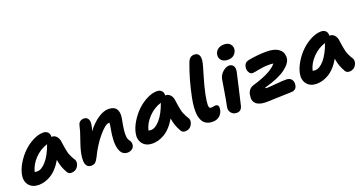

<svg xmlns="http://www.w3.org/2000/svg" viewBox="-38 -1440 4039 2131"><g transform="rotate(-20 1981.5 -374.5)"><path d="M152.8 9.8Q76.2 9.8 37.6 -40.3Q-1 -90.3 14.2 -163.1Q26.9 -225.6 66.4 -290.5Q106 -355.5 158.2 -405.8Q210.4 -456.1 273.4 -488Q336.4 -520 393.1 -520Q427.7 -520 447.8 -499.3Q467.8 -478.5 464.8 -442.9L469.2 -443.8Q502 -443.8 523.4 -419.9Q544.9 -396 549.8 -362.8Q551.3 -352.1 556.4 -317.9Q561.5 -283.7 563.5 -273.2Q565.4 -262.7 571 -236.3Q576.7 -210 582.8 -195.6Q588.9 -181.2 598.9 -160.4Q608.9 -139.6 622.1 -120.1Q630.4 -108.9 631.8 -92.3Q633.3 -75.7 627.7 -58.8Q622.1 -42 611.1 -27.1Q600.1 -12.2 581.5 -2.7Q563 6.8 541 6.8Q504.9 6.8 491.2 -20Q468.8 -59.1 455.3 -96.2Q441.9 -133.3 434.1 -183.1Q403.3 -129.9 367.2 -91.1Q331.1 -52.2 294.2 -31Q257.3 -9.8 222.7 0Q188 9.8 152.8 9.8ZM187 -137.2Q238.8 -137.2 294.2 -201.4Q349.6 -265.6 392.1 -383.8Q306.6 -358.4 241 -289.6Q175.3 -220.7 157.2 -140.1Q170.4 -137.2 187 -137.2Z M1200.7 9.8Q1131.8 9.8 1108.9 -72.8Q1085.9 -155.3 1115.7 -308.1Q1125 -354.5 1124 -371.1H1115.7Q1075.2 -371.1 997.3 -279.3Q919.4 -187.5 857.9 -60.1Q837.9 -20 819.6 -5.6Q801.3 8.8 772 8.8Q740.7 8.8 723.6 -12Q706.5 -32.7 704.6 -68.1Q702.6 -103.5 710.9 -150.9Q724.6 -220.7 756.8 -308.8Q789.1 -397 799.8 -451.2Q811.5 -512.2 874 -512.2Q903.8 -512.2 920.4 -486.1Q937 -460 927.7 -415Q924.3 -383.3 909.7 -347.2Q974.1 -430.2 1040.5 -474.1Q1106.9 -518.1 1162.6 -518.1Q1230.5 -518.1 1256.8 -477.3Q1283.2 -436.5 1268.6 -363.8Q1253.4 -287.6 1248 -240.2Q1242.7 -192.9 1246.3 -160.9Q1250 -128.9 1264.6 -111.8Q1288.1 -82 1280.8 -46.9Q1275.4 -21.5 1253.7 -5.9Q1231.9 9.8 1200.7 9.8Z M1496.6 9.8Q1419.9 9.8 1381.3 -40.3Q1342.8 -90.3 1357.9 -163.1Q1370.6 -225.6 1410.2 -290.5Q1449.7 -355.5 1502 -405.8Q1554.2 -456.1 1617.2 -488Q1680.2 -520 1736.8 -520Q1771.5 -520 1791.5 -499.3Q1811.5 -478.5 1808.6 -442.9L1813 -443.8Q1845.7 -443.8 1867.2 -419.9Q1888.7 -396 1893.6 -362.8Q1895 -352.1 1900.1 -317.9Q1905.3 -283.7 1907.2 -273.2Q1909.2 -262.7 1914.8 -236.3Q1920.4 -210 1926.5 -195.6Q1932.6 -181.2 1942.6 -160.4Q1952.6 -139.6 1965.8 -120.1Q1974.1 -108.9 1975.6 -92.3Q1977.1 -75.7 1971.4 -58.8Q1965.8 -42 1954.8 -27.1Q1943.8 -12.2 1925.3 -2.7Q1906.7 6.8 1884.8 6.8Q1848.6 6.8 1835 -20Q1812.5 -59.1 1799.1 -96.2Q1785.6 -133.3 1777.8 -183.1Q1747.1 -129.9 1710.9 -91.1Q1674.8 -52.2 1637.9 -31Q1601.1 -9.8 1566.4 0Q1531.7 9.8 1496.6 9.8ZM1530.8 -137.2Q1582.5 -137.2 1637.9 -201.4Q1693.4 -265.6 1735.8 -383.8Q1650.4 -358.4 1584.7 -289.6Q1519 -220.7 1501 -140.1Q1514.2 -137.2 1530.8 -137.2Z M2209.5 11.2Q2189.9 11.2 2173.8 8.5Q2157.7 5.9 2138.7 -2.7Q2119.6 -11.2 2106 -25.4Q2092.3 -39.6 2081.1 -64.5Q2069.8 -89.4 2065.4 -123Q2061 -156.7 2064 -206.3Q2066.9 -255.9 2079.1 -316.9Q2121.1 -524.4 2186 -694.8Q2198.7 -729 2217.5 -744.4Q2236.3 -759.8 2265.1 -759.8Q2304.7 -759.8 2320.3 -730.2Q2335.9 -700.7 2323.2 -640.1Q2317.4 -612.3 2284.2 -502.7Q2251 -393.1 2231.4 -296.9Q2223.1 -255.9 2219.7 -226.8Q2216.3 -197.8 2216.6 -181.4Q2216.8 -165 2220.7 -156Q2224.6 -147 2229.5 -144.5Q2234.4 -142.1 2242.2 -142.1Q2254.4 -142.1 2270 -145.5Q2285.6 -148.9 2292 -148.9Q2341.3 -148.9 2327.1 -84Q2318.4 -40.5 2285.4 -14.6Q2252.4 11.2 2209.5 11.2Z M2601.1 -577.1Q2550.8 -577.1 2524.4 -605.5Q2498 -633.8 2506.3 -675.8Q2513.7 -711.9 2543 -732.4Q2572.3 -752.9 2613.3 -752.9Q2663.6 -752.9 2688 -723.1Q2712.4 -693.4 2705.1 -657.2Q2699.2 -624.5 2672.4 -600.8Q2645.5 -577.1 2601.1 -577.1ZM2492.2 9.8Q2449.7 9.8 2425.8 -20Q2401.9 -49.8 2410.2 -88.9Q2430.2 -187.5 2444.3 -279.1Q2458.5 -370.6 2464.4 -399.9Q2473.1 -444.3 2511.2 -478.8Q2549.3 -513.2 2585.9 -513.2Q2618.7 -513.2 2636 -488.8Q2653.3 -464.4 2645 -420.9Q2638.2 -383.8 2602.1 -232.4Q2565.9 -81.1 2560.1 -53.2Q2554.2 -23.4 2536.9 -6.8Q2519.5 9.8 2492.2 9.8Z M2838.9 9.8Q2799.8 9.8 2770.8 2Q2741.7 -5.9 2725.6 -19Q2709.5 -32.2 2700.2 -50Q2690.9 -67.9 2691.2 -88.1Q2691.4 -108.4 2694.8 -129.9Q2709 -199.2 2772 -216.8Q2890.6 -252.9 2958.7 -289.3Q3026.9 -325.7 3058.1 -366.2Q3040.5 -370.1 3002 -370.1Q2944.3 -370.1 2883.8 -357.7Q2823.2 -345.2 2805.7 -345.2Q2780.3 -345.2 2764.6 -374Q2749 -402.8 2755.9 -438Q2761.2 -461.9 2774.2 -475.8Q2787.1 -489.7 2814 -496.1Q2926.8 -517.1 3030.8 -517.1Q3070.8 -517.1 3103 -510.3Q3135.3 -503.4 3155.8 -491.7Q3176.3 -480 3191.2 -464.4Q3206.1 -448.7 3211.7 -431.2Q3217.3 -413.6 3219.5 -395Q3221.7 -376.5 3216.8 -358.9Q3211.9 -334.5 3191.7 -308.3Q3171.4 -282.2 3133.8 -253.7Q3096.2 -225.1 3030.8 -196.5Q2965.3 -168 2880.9 -146Q2882.3 -136.2 2894 -136.2Q2929.2 -136.2 3005.1 -143.6Q3081.1 -150.9 3127.9 -150.9Q3172.9 -150.9 3193.4 -123.3Q3213.9 -95.7 3205.1 -54.2Q3200.7 -28.8 3183.1 -14.4Q3165.5 0 3135.7 0Q3098.1 0 2993.4 4.9Q2888.7 9.8 2838.9 9.8Z M3435.5 9.8Q3358.9 9.8 3320.3 -40.3Q3281.7 -90.3 3296.9 -163.1Q3309.6 -225.6 3349.1 -290.5Q3388.7 -355.5 3440.9 -405.8Q3493.2 -456.1 3556.2 -488Q3619.1 -520 3675.8 -520Q3710.4 -520 3730.5 -499.3Q3750.5 -478.5 3747.6 -442.9L3752 -443.8Q3784.7 -443.8 3806.2 -419.9Q3827.6 -396 3832.5 -362.8Q3834 -352.1 3839.1 -317.9Q3844.2 -283.7 3846.2 -273.2Q3848.1 -262.7 3853.8 -236.3Q3859.4 -210 3865.5 -195.6Q3871.6 -181.2 3881.6 -160.4Q3891.6 -139.6 3904.8 -120.1Q3913.1 -108.9 3914.6 -92.3Q3916 -75.7 3910.4 -58.8Q3904.8 -42 3893.8 -27.1Q3882.8 -12.2 3864.3 -2.7Q3845.7 6.8 3823.7 6.8Q3787.6 6.8 3773.9 -20Q3751.5 -59.1 3738 -96.2Q3724.6 -133.3 3716.8 -183.1Q3686 -129.9 3649.9 -91.1Q3613.8 -52.2 3576.9 -31Q3540 -9.8 3505.4 0Q3470.7 9.8 3435.5 9.8ZM3469.7 -137.2Q3521.5 -137.2 3576.9 -201.4Q3632.3 -265.6 3674.8 -383.8Q3589.4 -358.4 3523.7 -289.6Q3458 -220.7 3439.9 -140.1Q3453.1 -137.2 3469.7 -137.2Z"/></g></svg>

Font: Shantell Sans Normal
Style: Bold Italic
Weight: 700
Italic angle: -11.31°
Designer: Stephen Nixon, Anya Danilova, Shantell Martin
Foundry: Arrow Type
Version: Version 1.006;[559af2be0]